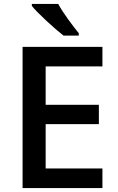

<svg xmlns="http://www.w3.org/2000/svg" viewBox="-20 -951 598 971"><path d="M498 0H94.2V-713.9H498V-615.2H210.9V-420.9H480V-323.2H210.9V-99.1H498ZM141.1 -931.2H274.4Q293 -897 325.2 -852.5Q357.4 -808.1 378.4 -783.2V-771H301.3Q267.6 -796.9 215.8 -844.7Q164.1 -892.6 141.1 -920.9Z"/></svg>

Font: OpenSans-Semibold
Style: Regular
Weight: 600
Foundry: Ascender Corporation
Version: Version 1.10